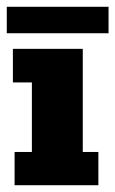

<svg xmlns="http://www.w3.org/2000/svg" viewBox="-25 -546 340 566"><path d="M18 0V-98H69V-303H13V-402H219V-98H265V0ZM-5 -448V-526H295V-448Z"/></svg>

Font: Rokkitt ExtraBold
Style: Regular
Weight: 800
Version: Version 3.103